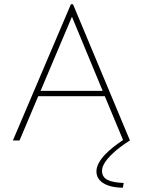

<svg xmlns="http://www.w3.org/2000/svg" viewBox="-20 -654 665 894"><path d="M556 198C491 195 455 182 455 141C455 98 519 41 585 0L320 -634H310L40 0H71L158 -206H468L553 -2C491 39 429 93 429 144C429 198 489 220 552 220ZM315 -576 458 -231H169Z"/></svg>

Font: Inconsolata Expanded ExtraLight
Style: Regular
Weight: 200
Width: 7
Monospace: yes
Designer: Raph Levien, Cyreal, Brenton Simpson
Foundry: Raph Levien, Cyreal, Google
Version: Version 3.100